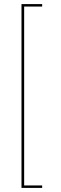

<svg xmlns="http://www.w3.org/2000/svg" viewBox="-20 -814 296 938"><path d="M186 -782H98V92H186V104H85V-794H186Z"/></svg>

Font: Fira Sans Compressed Hair
Style: Regular
Weight: 100
Width: 1
Designer: bBox Type GmbH & Carrois Corporate GbR & Edenspiekermann AG
Foundry: bBox Type GmbH & Carrois Corporate GbR & Edenspiekermann AG
Version: Version 4.301